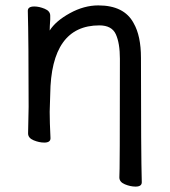

<svg xmlns="http://www.w3.org/2000/svg" viewBox="-20 -511 628 711"><path d="M482 180Q463 180 442.5 171.5Q422 163 422 146Q424 129 424 -293Q424 -351 409 -384Q394 -417 348 -417Q169 -417 166 -162L164 -97Q164 -59 167 1Q167 17 144 17Q125 17 104.5 8.5Q84 0 84 -17L86 -115Q86 -364 83 -471Q83 -487 107 -487Q125 -487 145.5 -478.5Q166 -470 166 -453V-439Q164 -411 164 -398Q186 -433 238.5 -462Q291 -491 344 -491Q440 -491 475 -425Q502 -378 502 -297Q502 58 505 164Q505 180 482 180Z"/></svg>

Font: LXGW WenKai Medium
Style: Regular
Weight: 500
Designer: LXGW / Fontworks Inc.
Foundry: LXGW / Fontworks Inc.
Version: Version 1.501; October 10, 2024